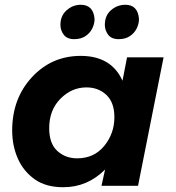

<svg xmlns="http://www.w3.org/2000/svg" viewBox="-20 -778 737 804"><path d="M245 6Q173.5 6 127 -26Q78.5 -60 54.8 -113.8Q31 -167.5 31 -232Q31 -365 113.5 -454.5Q196 -544 318 -544Q446 -544 493 -440L512 -538H665L558 0H405L420 -68Q346 6 245 6ZM303 -115Q374 -115 416.5 -167Q459 -219 459 -287Q459 -349 425.5 -380.5Q392 -412 342 -412Q280 -412 233 -364.5Q186 -317 186 -241Q186 -177 220 -146Q254 -115 303 -115ZM291 -614Q261 -614 247 -632.5Q233 -651 233 -674Q233 -712 259 -735Q285 -758 318 -758Q371 -758 376 -699Q376 -678 366.2 -658.5Q356.5 -639 337.5 -626.5Q318.5 -614 291 -614ZM477 -614Q447 -614 433 -632.5Q419 -651 419 -674Q419 -713 445 -735.5Q471 -758 505 -758Q557 -758 562 -699Q562 -678 552.2 -658.5Q542.5 -639 523.5 -626.5Q504.5 -614 477 -614Z"/></svg>

Font: Argentum Sans SemiBold
Style: Italic
Weight: 600
Italic angle: -11°
Designer: Julieta Ulanovsky (font), Cristiano Sobral (main changes and remaster)
Foundry: Julieta Ulanovsky (font), Cristiano Sobral (main changes and remaster)
Version: Version 2.007;June 15, 2022;FontCreator 14.0.0.2814 64-bit; 